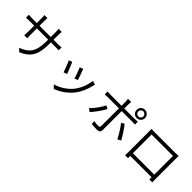

<svg xmlns="http://www.w3.org/2000/svg" viewBox="233 -2154 3533 3533"><g transform="rotate(45 2000.0 -387.5)"><path d="M69 -572V-495C78 -495 125 -498 168 -498H280V-331C280 -295 276 -252 275 -244H354C354 -252 351 -296 351 -331V-498H644V-456C644 -169 552 -84 372 -14L432 43C658 -58 715 -193 715 -463V-498H832C874 -498 911 -496 920 -495V-571C908 -569 874 -566 831 -566H715V-695C715 -734 719 -766 720 -775H639C640 -767 644 -734 644 -695V-566H351V-700C351 -733 354 -761 355 -769H276C278 -747 280 -719 280 -699V-566H168C127 -566 76 -571 69 -572Z M1480 -573 1414 -550C1434 -507 1481 -379 1491 -334L1557 -358C1545 -401 1496 -533 1480 -573ZM1840 -519 1764 -544C1747 -416 1696 -289 1624 -201C1542 -99 1417 -23 1300 11L1359 71C1470 29 1591 -47 1684 -164C1756 -255 1799 -363 1826 -474C1830 -486 1834 -501 1840 -519ZM1247 -523 1181 -497C1200 -464 1255 -324 1270 -272L1338 -298C1319 -349 1266 -482 1247 -523Z M2751 -737C2751 -773 2780 -803 2816 -803C2853 -803 2882 -773 2882 -737C2882 -700 2853 -672 2816 -672C2780 -672 2751 -700 2751 -737ZM2708 -737C2708 -677 2756 -629 2816 -629C2876 -629 2925 -677 2925 -737C2925 -797 2876 -846 2816 -846C2756 -846 2708 -797 2708 -737ZM2319 -368 2256 -399C2218 -318 2131 -198 2065 -137L2126 -95C2183 -156 2277 -283 2319 -368ZM2734 -397 2674 -365C2727 -302 2803 -177 2842 -100L2908 -136C2868 -209 2788 -333 2734 -397ZM2093 -597V-521C2119 -524 2146 -525 2176 -525H2459V-516C2459 -469 2459 -123 2458 -65C2458 -39 2446 -27 2419 -27C2393 -27 2347 -30 2303 -38L2309 33C2348 37 2407 40 2448 40C2506 40 2530 15 2530 -37C2530 -106 2530 -435 2530 -516V-525H2801C2825 -525 2853 -524 2879 -523V-597C2854 -594 2823 -592 2800 -592H2530V-699C2530 -720 2533 -753 2535 -767H2452C2455 -753 2459 -720 2459 -699V-592H2176C2144 -592 2121 -594 2093 -597Z M3150 -681C3151 -657 3151 -628 3151 -607C3151 -572 3151 -151 3151 -113C3151 -80 3149 -10 3149 5H3225L3224 -53H3781L3779 5H3856C3856 -8 3854 -82 3854 -113C3854 -147 3854 -563 3854 -607C3854 -630 3854 -657 3856 -681C3827 -679 3791 -679 3770 -679C3725 -679 3286 -679 3236 -679C3213 -679 3189 -679 3150 -681ZM3224 -122V-609H3781V-122Z"/></g></svg>

Font: Noto Sans HK DemiLight
Style: Regular
Weight: 350
Designer: Ryoko NISHIZUKA 西塚涼子 (kana, bopomofo & ideographs); Paul D. Hunt (Latin, Greek & Cyrillic); Sandoll Communications 산돌커뮤니
Foundry: Adobe
Version: Version 2.004;hotconv 1.0.118;makeotfexe 2.5.65603